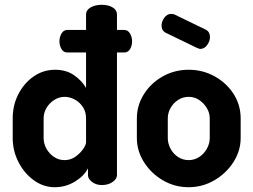

<svg xmlns="http://www.w3.org/2000/svg" viewBox="-20 -772 1056 801"><path d="M208 9Q161 9 121 -20Q81 -49 57 -96Q33 -143 33 -196V-278Q33 -334 57 -380Q81 -426 121 -453.5Q161 -481 210 -481Q257 -481 290 -457.5Q323 -434 339 -405V-553H261Q245 -553 236.5 -567.5Q228 -582 228 -600Q228 -617 236.5 -632Q245 -647 261 -647H339V-712Q339 -730 358 -741Q377 -752 405 -752Q432 -752 450 -741Q468 -730 468 -712V-647H498Q514 -647 522.5 -632Q531 -617 531 -600Q531 -581 522.5 -567Q514 -553 498 -553H468V-41Q468 -26 450 -13Q432 0 405 0Q381 0 364 -13Q347 -26 347 -41V-70Q332 -39 293.5 -15Q255 9 208 9ZM249 -104Q275 -104 295 -118.5Q315 -133 327 -150.5Q339 -168 339 -178V-278Q339 -306 325.5 -326Q312 -346 291.5 -357Q271 -368 250 -368Q226 -368 205.5 -354.5Q185 -341 173.5 -321Q162 -301 162 -278V-196Q162 -173 173.5 -152Q185 -131 205 -117.5Q225 -104 249 -104Z M767 9Q709 9 660 -19.5Q611 -48 581 -95Q551 -142 551 -196V-278Q551 -332 580 -378.5Q609 -425 658.5 -453Q708 -481 767 -481Q826 -481 875.5 -453.5Q925 -426 954.5 -380Q984 -334 984 -278V-196Q984 -143 954 -96Q924 -49 874.5 -20Q825 9 767 9ZM767 -104Q791 -104 811 -117Q831 -130 843 -151.5Q855 -173 855 -196V-278Q855 -301 843 -321Q831 -341 811.5 -354.5Q792 -368 767 -368Q743 -368 723 -355Q703 -342 691.5 -321.5Q680 -301 680 -278V-196Q680 -173 691.5 -151.5Q703 -130 723 -117Q743 -104 767 -104ZM816 -568Q812 -568 809 -569.5Q806 -571 802 -572L672 -635Q654 -644 654 -665Q654 -682 665.5 -698Q677 -714 694 -714Q700 -714 707 -712L839 -648Q856 -639 856 -617Q856 -601 844.5 -584.5Q833 -568 816 -568Z"/></svg>

Font: Dosis ExtraLight
Style: Bold
Weight: 700
Version: Version 3.001; ttfautohint (v1.8.2)